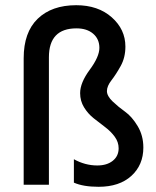

<svg xmlns="http://www.w3.org/2000/svg" viewBox="-20 -710 598 738"><path d="M531 -143Q531 -76 485 -34Q439 8 359 8Q300 8 264 -8V-98Q307 -74 354 -74Q391 -74 413.5 -92Q436 -110 436 -140Q436 -164 421 -184.5Q406 -205 384 -221.5Q362 -238 340 -255.5Q318 -273 303 -297.5Q288 -322 288 -352Q288 -392 325 -442Q362 -492 362 -526Q362 -560 338 -580.5Q314 -601 274 -601Q168 -601 168 -490V0H71V-486Q71 -586 125 -638Q179 -690 273 -690Q357 -690 409.5 -643.5Q462 -597 462 -531Q462 -489 444 -456.5Q426 -424 408.5 -401.5Q391 -379 391 -360Q391 -341 413 -320Q435 -299 461 -280.5Q487 -262 509 -225.5Q531 -189 531 -143Z"/></svg>

Font: Hind Madurai Medium
Style: Regular
Weight: 500
Designer: Jyotish Sonowal
Foundry: Indian Type Foundry
Version: Version 1.001;PS 1.0;hotconv 1.0.86;makeotf.lib2.5.63406; tt